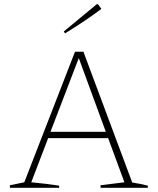

<svg xmlns="http://www.w3.org/2000/svg" viewBox="-20 -889 746 909"><path d="M606 -25Q645 -19 680 -10V0H456V-12L569 -26L492 -235H208L128 -26Q162 -23 194.5 -19Q227 -15 260 -10V0H27V-12L95 -26L335 -644H375ZM219 -265H481L353 -614ZM288 -731 282 -740 438 -869H444L460 -847Q419 -816 375.5 -787Q332 -758 288 -731Z"/></svg>

Font: Piazzolla SC Thin
Style: Regular
Weight: 100
Designer: Juan Pablo del Peral
Foundry: Huerta Tipografica
Version: Version 1.330